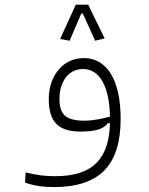

<svg xmlns="http://www.w3.org/2000/svg" viewBox="-20 -571 626 809"><path d="M205.6 217.3C401.9 217.3 488.3 123.5 488.3 -70.8C488.3 -237.8 428.2 -326.2 333.5 -326.2C239.7 -326.2 185.5 -245.1 185.5 -154.3C185.5 -60.1 223.1 -16.6 319.3 -16.6C393.6 -16.6 418.9 -32.2 434.1 -51.8L443.4 -52.2C439.5 91.8 377.4 171.4 212.4 171.4C170.9 171.4 133.8 167 87.9 155.3L85.4 198.2C121.6 211.9 165.5 217.3 205.6 217.3ZM443.4 -79.6C410.6 -71.3 374.5 -62.5 335.4 -62.5C256.3 -62.5 230.5 -89.4 230.5 -154.3C230.5 -222.2 265.1 -280.3 330.1 -280.3C400.4 -280.3 440.9 -206.1 443.4 -79.6ZM351.6 -551.3H299.3L233.4 -406.7L273.4 -399.4L322.3 -513.7H329.1L380.9 -399.4L420.9 -409.2Z"/></svg>

Font: Cascadia Mono PL ExtraLight
Style: Regular
Weight: 200
Monospace: yes
Designer: Aaron Bell
Foundry: Saja Typeworks
Version: Version 2404.023